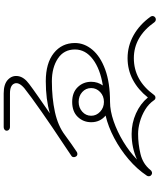

<svg xmlns="http://www.w3.org/2000/svg" viewBox="68 -885 864 1040"><g transform="rotate(-90 500.0 -365.0)"><path d="M925 44Q919 48 912 47Q905 46 900 40Q821 -72 705 -72Q585 -72 506 37Q500 45 491 45Q482 45 477 37Q457 8 425.5 -11Q394 -30 359.5 -39.5Q325 -49 295 -49Q240 -49 186 -36Q132 -23 100 17Q95 24 87.5 26Q80 28 74 24Q67 20 65.5 12.5Q64 5 68 -1Q104 -55 157.5 -100.5Q211 -146 272.5 -178.5Q334 -211 394 -225Q358 -255 358 -303Q358 -346 387 -376Q416 -406 468 -406Q519 -406 548 -376Q577 -346 577 -303Q577 -268 557 -240Q646 -254 699 -294Q752 -334 752 -391Q752 -451 703 -483.5Q654 -516 580 -516Q489 -516 413.5 -499.5Q338 -483 288 -445Q263 -426 239.5 -410Q216 -394 197 -381Q191 -377 183.5 -378Q176 -379 172 -386Q168 -392 169 -399.5Q170 -407 177 -411Q206 -431 245.5 -457Q285 -483 328.5 -512.5Q372 -542 413.5 -571Q455 -600 488.5 -624.5Q522 -649 542 -665Q577 -695 567.5 -719Q558 -743 514 -743H331Q324 -743 318 -748Q312 -753 312 -760Q312 -768 318 -772.5Q324 -777 331 -777H514Q565 -777 589 -753.5Q613 -730 607.5 -698Q602 -666 565 -639Q540 -620 497.5 -590.5Q455 -561 406 -527Q482 -549 580 -549Q678 -549 732.5 -505.5Q787 -462 787 -391Q787 -340 750.5 -296.5Q714 -253 643 -227Q572 -201 468 -201Q420 -201 363.5 -181.5Q307 -162 252.5 -129Q198 -96 156 -55Q220 -84 295 -84Q353 -84 405.5 -60.5Q458 -37 492 4Q534 -49 588 -77.5Q642 -106 705 -106Q771 -106 829 -73.5Q887 -41 930 19Q934 25 933 32Q932 39 925 44ZM468 -234Q500 -234 521.5 -254.5Q543 -275 543 -303Q543 -332 521.5 -351.5Q500 -371 468 -371Q437 -371 415 -351.5Q393 -332 393 -303Q393 -275 415 -254.5Q437 -234 468 -234Z"/></g></svg>

Font: Zen Maru Gothic Light
Style: Regular
Weight: 300
Designer: Yoshimichi Ohira
Foundry: Positype
Version: Version 1.001